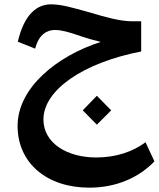

<svg xmlns="http://www.w3.org/2000/svg" viewBox="-20 -527 731 884"><path d="M391 337C515 337 619 291 691 216L650 128C592 171 515 198 423 198C290 198 180 133 180 23C180 -112 362 -238 630 -290V-429H589C533 -429 466 -448 392 -470C310 -493 262 -507 215 -507C151 -507 92 -463 62 -335L142 -303C159 -371 199 -389 233 -389C263 -389 299 -379 350 -361C376 -352 410 -342 444 -334C244 -270 61 -124 61 53C61 223 195 337 391 337ZM361 -19 426 47 492 -19 426 -86Z"/></svg>

Font: Wafeq Semi Bold
Style: Regular
Weight: 600
Designer: Rasmus Andersson & Azza Alameddine
Foundry: Google & TypeTogether
Version: Version 3.000;January 28, 2025;FontCreator 15.0.0.3014 64-bi